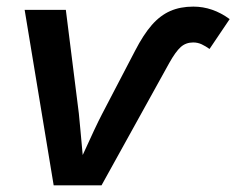

<svg xmlns="http://www.w3.org/2000/svg" viewBox="-20 -558 711 578"><path d="M489.7 -368.7 285.6 0H141.6L54.2 -528.3H178.2L217.3 -216.8Q218.8 -202.1 221.7 -170.7Q224.6 -139.2 229 -91.3Q250 -137.2 263.4 -166Q276.9 -194.8 287.6 -215.3L386.7 -405.3Q411.6 -453.6 437 -482.7Q462.4 -511.7 492.7 -524.9Q522.9 -538.1 562 -538.1Q620.1 -538.1 671.4 -500.5L610.8 -410.6Q599.1 -418.9 587.2 -424.6Q575.2 -430.2 561.5 -430.2Q539.6 -430.2 524.2 -416.5Q508.8 -402.8 489.7 -368.7Z"/></svg>

Font: Arimo SemiBold
Style: Italic
Weight: 600
Italic angle: -12°
Version: Version 1.33